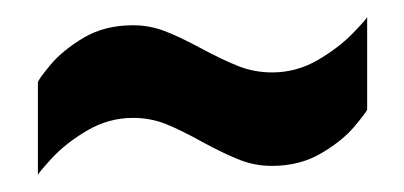

<svg xmlns="http://www.w3.org/2000/svg" viewBox="-20 -389 480 228"><path d="M303 -192Q283 -192 265 -199Q247 -206 221 -220Q196 -234 177.5 -241.5Q159 -249 138 -249Q109 -249 83.5 -234Q58 -219 41.5 -201Q25 -183 25 -181V-291Q25 -294 39.5 -311.5Q54 -329 79 -344Q104 -359 138 -359Q157 -359 174.5 -352.5Q192 -346 218 -332Q244 -318 263 -310.5Q282 -303 303 -303Q332 -303 357 -317.5Q382 -332 399 -349.5Q416 -367 416 -369V-259Q416 -257 401.5 -239.5Q387 -222 361.5 -207Q336 -192 303 -192Z"/></svg>

Font: Pragati Narrow
Style: Bold
Weight: 700
Designer: Hector Gatti, Marcela Romero, Pablo Cosgaya and Nicolas Silva
Foundry: Omnibus-Type
Version: Version 1.010; ttfautohint (v1.3)